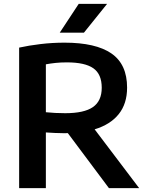

<svg xmlns="http://www.w3.org/2000/svg" viewBox="-20 -968 754 988"><path d="M78.5 0V-723Q128 -734 188.5 -741.2Q249 -748.5 312 -748.5Q472.5 -748.5 553.2 -693Q634 -637.5 634 -517Q634 -434.5 591 -380.8Q548 -327 467 -302.5L696 0H540.5L329 -283Q320.5 -282.5 311 -282.5Q284.5 -282.5 262.2 -283.8Q240 -285 216 -286.5V0ZM315.5 -385.5Q413 -385.5 458.2 -417Q503.5 -448.5 503.5 -516.5Q503.5 -586.5 460.2 -616.8Q417 -647 324 -647Q291.5 -647 265.8 -644.2Q240 -641.5 216 -637V-390.5Q242 -388 264.2 -386.8Q286.5 -385.5 315.5 -385.5ZM287.5 -800 385 -948H531L412 -800Z"/></svg>

Font: Encode Sans SemiExpanded SemiExpanded SemiBold
Style: Regular
Weight: 600
Width: 6
Designer: Multiple Designers
Foundry: Impallari Type
Version: Version 3.000; ttfautohint (v1.8.3) -l 8 -r 50 -G 200 -x 14 